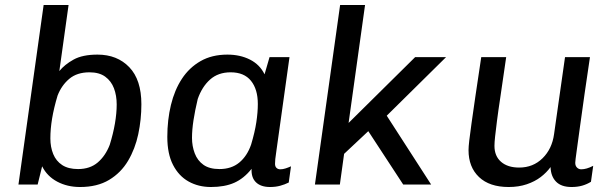

<svg xmlns="http://www.w3.org/2000/svg" viewBox="-20 -740 2440 770"><path d="M301 10Q250 10 209.5 -11.5Q169 -33 149 -73L131 0H54L155 -720H255L218 -455Q239 -481 275 -501Q311 -521 371 -521Q450 -521 498.5 -470.5Q547 -420 547 -322Q547 -261 534.5 -202Q522 -143 493.5 -95Q465 -47 417.5 -18.5Q370 10 301 10ZM293 -62Q341 -62 372 -88.5Q403 -115 420 -159Q434 -204 441 -245Q448 -286 448 -321Q448 -357 437 -386Q426 -415 402 -432.5Q378 -450 339 -450Q289 -450 258 -424Q227 -398 211 -357Q196 -307 189 -265Q182 -223 182 -185Q182 -150 193.5 -122Q205 -94 229.5 -78Q254 -62 293 -62Z M826 10Q776 10 736.5 -12Q697 -34 674 -78.5Q651 -123 651 -191Q651 -259 665.5 -319Q680 -379 709.5 -424Q739 -469 784.5 -495Q830 -521 892 -521Q943 -521 982.5 -501Q1022 -481 1041 -442L1061 -511H1141L1089 -139Q1085 -113 1084 -102Q1083 -91 1083 -83Q1083 -72 1089 -66.5Q1095 -61 1104 -61Q1114 -61 1125 -64.5Q1136 -68 1147 -73L1138 -8Q1122 0 1103.5 5Q1085 10 1063 10Q1026 10 1006.5 -9Q987 -28 989 -63Q958 -24 919.5 -7Q881 10 826 10ZM860 -62Q908 -62 939.5 -88Q971 -114 987 -160Q1002 -210 1008 -250Q1014 -290 1014 -323Q1014 -382 986.5 -416Q959 -450 905 -450Q855 -450 822.5 -421Q790 -392 773 -343Q762 -297 756 -258Q750 -219 750 -187Q750 -154 761 -125Q772 -96 796 -79Q820 -62 860 -62Z M1243 0 1344 -720H1444L1378 -247L1645 -511H1769L1531 -276L1709 0H1597L1457 -214L1360 -123L1343 0Z M2020 10Q1943 10 1901 -30Q1859 -70 1859 -138Q1859 -151 1862 -177Q1865 -203 1871 -245.5Q1877 -288 1886.5 -353.5Q1896 -419 1910 -511H2010Q1997 -419 1987.5 -356.5Q1978 -294 1973 -254.5Q1968 -215 1965.5 -192Q1963 -169 1963 -155Q1963 -114 1989.5 -91Q2016 -68 2062 -68Q2118 -68 2156 -105.5Q2194 -143 2202 -202L2246 -511H2346Q2335 -437 2324.5 -364.5Q2314 -292 2306 -232Q2298 -172 2292.5 -133.5Q2287 -95 2287 -87Q2287 -75 2294 -68Q2301 -61 2311 -61Q2332 -61 2359 -75L2350 -11Q2334 -1 2315 4.5Q2296 10 2272 10Q2231 10 2210 -11.5Q2189 -33 2188 -70Q2172 -48 2148.5 -30Q2125 -12 2092.5 -1Q2060 10 2020 10Z"/></svg>

Font: Chivo Mono
Style: Italic
Weight: 400
Italic angle: -8.05°
Monospace: yes
Version: Version 1.008